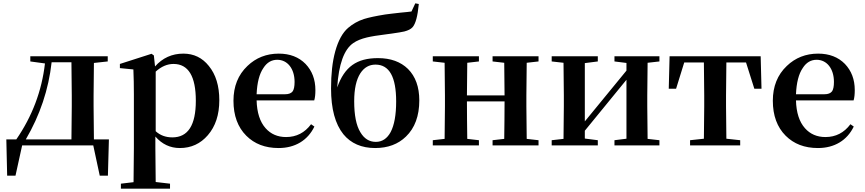

<svg xmlns="http://www.w3.org/2000/svg" viewBox="-20 -873 5193 1153"><path d="M73 182 113 0H540L579 182H628L634 -36H544C543 -112 542 -178 542 -235V-300C542 -354 543 -419 544 -495L627 -504V-535H162V-504L250 -492C231 -326 173 -174 78 -36H18L23 182ZM135 -36C220 -181 272 -336 290 -499H409C410 -423 411 -357 411 -300V-235C411 -178 410 -112 409 -36Z M1001 260V230L915 220C914 124 913 56 913 16V-53C953 -7 1002 16 1060 16C1128 16 1184 -10 1228 -61C1274 -114 1297 -184 1297 -271C1297 -357 1276 -426 1234 -477C1195 -526 1144 -551 1081 -551C1013 -551 956 -525 911 -474L904 -540L890 -550L700 -489V-464L781 -456C783 -408 784 -358 784 -306V16C784 57 783 125 782 221L706 230V260ZM1015 -48C976 -48 942 -60 915 -85V-443C949 -474 985 -489 1022 -489C1111 -489 1156 -415 1156 -268C1156 -121 1109 -48 1015 -48Z M1653 16C1752 16 1828 -30 1868 -113L1848 -127C1810 -76 1760 -50 1698 -50C1647 -50 1606 -68 1575 -103C1541 -141 1523 -197 1521 -270H1867C1872 -286 1874 -307 1874 -332C1874 -396 1854 -448 1815 -489C1775 -530 1721 -551 1654 -551C1580 -551 1517 -526 1466 -477C1410 -424 1382 -354 1382 -268C1382 -179 1408 -109 1459 -58C1508 -9 1572 16 1653 16ZM1521 -307C1524 -376 1537 -429 1562 -465C1583 -498 1611 -514 1645 -514C1706 -514 1749 -461 1749 -381C1749 -354 1745 -336 1738 -325C1729 -313 1714 -307 1692 -307Z M2233 16C2309 16 2371 -7 2418 -53C2471 -104 2498 -177 2498 -270C2498 -351 2475 -414 2430 -459C2386 -502 2326 -524 2250 -524C2122 -524 2049 -472 2005 -348C2014 -487 2046 -576 2101 -614C2122 -629 2150 -640 2183 -648C2208 -654 2249 -661 2307 -668C2312 -669 2320 -670 2330 -671C2368 -676 2394 -681 2408 -684C2431 -690 2447 -698 2457 -709C2476 -730 2488 -776 2495 -849L2474 -853L2451 -804C2438 -802 2416 -800 2385 -797C2343 -792 2312 -789 2293 -786C2237 -777 2195 -768 2166 -759C2129 -747 2098 -729 2071 -706C2037 -677 2011 -629 1993 -564C1976 -502 1968 -428 1968 -342C1968 -219 1993 -128 2042 -67C2087 -12 2151 16 2233 16ZM2237 -21C2198 -21 2167 -40 2144 -79C2119 -120 2107 -182 2107 -265C2107 -338 2119 -394 2144 -433C2167 -468 2197 -485 2235 -485C2318 -485 2359 -411 2359 -264C2359 -183 2348 -122 2326 -80C2305 -41 2275 -21 2237 -21Z M2856 0V-31L2786 -39C2785 -115 2784 -190 2784 -264H3010C3010 -190 3009 -115 3008 -39L2938 -31V0H3214V-31L3143 -39C3142 -115 3141 -180 3141 -235V-300C3141 -355 3142 -420 3143 -496L3214 -504V-535H2938V-504L3008 -496C3009 -423 3010 -357 3010 -300H2784C2784 -356 2785 -421 2786 -496L2856 -504V-535H2579V-504L2650 -496C2651 -420 2652 -355 2652 -300V-235C2652 -180 2651 -115 2650 -39L2579 -31V0Z M3570 0V-31L3492 -41V-88L3742 -394V-40L3670 -31V0H3940V-31L3869 -39C3868 -115 3867 -180 3867 -235V-300C3867 -355 3868 -420 3869 -496L3940 -504V-535H3670V-504L3742 -495V-449L3492 -144V-494L3570 -504V-535H3293V-504L3364 -496C3365 -420 3366 -355 3366 -300V-235C3366 -180 3365 -115 3364 -39L3293 -31V0Z M4425 0V-31L4342 -40C4341 -116 4340 -181 4340 -235V-300C4340 -356 4341 -422 4342 -498H4460L4510 -340H4553L4548 -535H4001L3996 -340H4040L4089 -498H4207C4208 -422 4209 -356 4209 -300V-235C4209 -181 4208 -116 4207 -40L4124 -31V0Z M4892 16C4991 16 5067 -30 5107 -113L5087 -127C5049 -76 4999 -50 4937 -50C4886 -50 4845 -68 4814 -103C4780 -141 4762 -197 4760 -270H5106C5111 -286 5113 -307 5113 -332C5113 -396 5093 -448 5054 -489C5014 -530 4960 -551 4893 -551C4819 -551 4756 -526 4705 -477C4649 -424 4621 -354 4621 -268C4621 -179 4647 -109 4698 -58C4747 -9 4811 16 4892 16ZM4760 -307C4763 -376 4776 -429 4801 -465C4822 -498 4850 -514 4884 -514C4945 -514 4988 -461 4988 -381C4988 -354 4984 -336 4977 -325C4968 -313 4953 -307 4931 -307Z"/></svg>

Font: AllPunType Bold
Style: Regular
Weight: 700
Version: 1.0